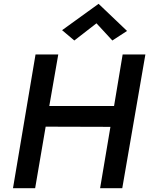

<svg xmlns="http://www.w3.org/2000/svg" viewBox="-20 -985 781 1005"><path d="M485 -863 369 -773 305 -827 496 -965 645 -823 568 -773ZM166 -700H285L238 -430H577L622 -700H741L620 0H504L558 -321L219 -322L164 0H48Z"/></svg>

Font: Jost* Medium
Style: Italic
Weight: 500
Italic angle: -10°
Version: Version 3.7